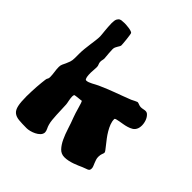

<svg xmlns="http://www.w3.org/2000/svg" viewBox="-184 -752 865 865"><g transform="rotate(45 248.0 -319.5)"><path d="M482.9 -346.2Q478 -336.9 468.5 -331.3Q459 -325.7 447.5 -322.3Q436 -318.8 424.1 -316.9Q412.1 -314.9 402.3 -313.2Q392.6 -311.5 386.2 -309.6Q379.9 -307.6 379.9 -304.2Q379.9 -290 385.5 -275.4Q391.1 -260.7 399.7 -246.3Q408.2 -231.9 418 -219Q427.7 -206.1 436.3 -195.6Q444.8 -185.1 450.4 -177.5Q456.1 -169.9 456.1 -167Q456.1 -163.6 455.1 -160.6Q454.1 -157.7 452.6 -154.1Q451.2 -150.4 450.2 -145.5Q449.2 -140.6 449.2 -133.8Q449.2 -124.5 451.9 -116.5Q454.6 -108.4 457.5 -101.3Q460.4 -94.2 463.1 -87.9Q465.8 -81.5 465.8 -75.2Q465.8 -68.4 463.4 -64.9Q460.9 -61.5 456.3 -59.3Q451.7 -57.1 445.3 -55.2Q439 -53.2 431.2 -49.8Q423.8 -46.4 413.6 -42Q403.3 -37.6 391.6 -33.4Q379.9 -29.3 367.4 -26.6Q355 -23.9 342.8 -23.9Q321.8 -23.9 307.6 -38.8Q293.5 -53.7 282.7 -76.7Q272 -99.6 263.4 -127Q254.9 -154.3 245.1 -179.2Q241.7 -187.5 237.8 -200.4Q233.9 -213.4 230.2 -226.1Q226.6 -238.8 223.4 -248.5Q220.2 -258.3 217.8 -259.8Q218.8 -259.3 212.6 -258.5Q206.5 -257.8 199 -257.1Q191.4 -256.3 184.6 -255.4Q177.7 -254.4 176.8 -253.9Q175.3 -252.4 174.6 -249.3Q173.8 -246.1 173.8 -242.2Q173.8 -236.3 174.8 -229.7Q175.8 -223.1 177 -217Q178.2 -210.9 179.2 -205.8Q180.2 -200.7 180.2 -198.2Q181.2 -182.1 181.6 -165.8Q182.1 -149.4 182.9 -133.8Q183.6 -118.2 185.1 -104Q186.5 -89.8 189.9 -78.1Q192.4 -68.8 197.3 -59.1Q202.1 -49.3 202.1 -41Q201.2 -29.8 192.9 -21.5Q184.6 -13.2 173.3 -7.6Q162.1 -2 150.1 1Q138.2 3.9 129.9 3.9Q99.6 3.9 80.1 2Q60.5 0 48.8 -9.5Q37.1 -19 32.5 -39.6Q27.8 -60.1 27.8 -97.2Q27.8 -113.3 28.6 -129.6Q29.3 -146 30.3 -160.9Q31.2 -175.8 32.7 -188.5Q34.2 -201.2 35.2 -210Q36.1 -217.8 39.1 -221.7Q42 -225.6 42 -232.9Q42 -248 39.6 -263.9Q37.1 -279.8 37.1 -293.9Q37.1 -304.2 40.8 -312Q44.4 -319.8 48.6 -328.4Q52.7 -336.9 56.4 -347.7Q60.1 -358.4 60.1 -374V-400.9Q60.1 -416 61.8 -432.6Q63.5 -449.2 65.7 -465.1Q67.9 -481 69.8 -495.8Q71.8 -510.7 71.8 -522.9Q71.8 -527.3 70.8 -536.1Q69.8 -544.9 68.8 -555.9Q67.9 -566.9 66.9 -579.1Q65.9 -591.3 65.9 -602.1Q65.9 -620.1 70.3 -628.4Q74.7 -636.7 81.1 -639.6Q87.4 -642.6 95 -642.3Q102.5 -642.1 108.9 -643.1Q111.3 -643.1 118.7 -642.6Q126 -642.1 134 -641.1Q142.1 -640.1 149.4 -637.9Q156.7 -635.7 159.2 -632.8Q160.6 -630.9 162.1 -620.6Q163.6 -610.4 165 -598.4Q166.5 -586.4 167.2 -575.7Q168 -564.9 168 -562Q167.5 -557.6 165 -553.5Q162.6 -549.3 159.7 -544.7Q156.7 -540 154.3 -534.4Q151.9 -528.8 151.9 -521Q151.9 -509.8 153.3 -495.1Q154.8 -480.5 155.8 -466.8Q155.8 -460.9 154.3 -455.1Q152.8 -449.2 152.8 -443.8Q152.8 -435.1 156 -428.7Q159.2 -422.4 159.2 -414.1Q159.2 -402.8 158.2 -394.5Q157.2 -386.2 157.2 -377.9Q157.2 -371.6 157.5 -364.5Q157.7 -357.4 158.9 -351.6Q160.2 -345.7 162.1 -341.8Q164.1 -337.9 168 -337.9Q173.8 -337.9 181.2 -340.6Q188.5 -343.3 196 -347.2Q203.6 -351.1 210.9 -355.2Q218.3 -359.4 224.1 -361.8Q244.1 -371.1 261.7 -377.9Q279.3 -384.8 296.4 -391.4Q313.5 -397.9 331.8 -404.5Q350.1 -411.1 372.1 -419.9Q380.4 -423.8 388.2 -428Q396 -432.1 399.9 -433.1Q405.3 -433.1 412.6 -429.9Q419.9 -426.8 426.8 -426.8Q433.6 -426.8 441.2 -428.5Q448.7 -430.2 454.1 -430.2Q461.9 -430.2 468.3 -424.6Q474.6 -418.9 479.2 -410.6Q483.9 -402.3 486.3 -392.1Q488.8 -381.8 488.8 -373Q488.8 -356.4 482.9 -346.2Z"/></g></svg>

Font: Freckle Face
Style: Regular
Weight: 400
Designer: Astigmatic (AOETI)
Foundry: Astigmatic (AOETI)
Version: Version 1.000